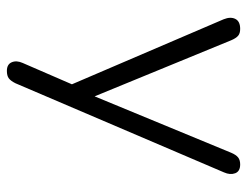

<svg xmlns="http://www.w3.org/2000/svg" viewBox="-100 -432 718 558"><g transform="rotate(90 259.0 -153.0)"><path d="M186 186Q167 186 161 172Q155 158 163 140L225 -3L36 -444Q28 -464 35 -478Q42 -492 64 -492Q77 -492 84 -486Q91 -480 97 -466L260 -69L424 -466Q430 -480 437.5 -486Q445 -492 458 -492Q478 -492 483.5 -477.5Q489 -463 481 -445L222 161Q215 175 207.5 180.5Q200 186 186 186Z"/></g></svg>

Font: Chiron GoRound TC L
Style: Regular
Weight: 300
Designer: Ryoko NISHIZUKA 西塚涼子 (kana, bopomofo & ideographs); Paul D. Hunt (Latin, Greek & Cyrillic); Sandoll Communications 산돌커뮤니
Foundry: Adobe
Version: Version 1.000;hotconv 1.1.1;makeotfexe 2.6.0